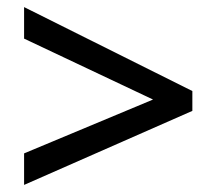

<svg xmlns="http://www.w3.org/2000/svg" viewBox="-20 -633 612 542"><path d="M48 -200V-111L523 -320V-376L48 -613V-524L412 -352Z"/></svg>

Font: Noto Sans Gujarati UI Medium
Style: Regular
Weight: 500
Designer: Jelle Bosma - Monotype Design Team, Universal Thirst
Foundry: Monotype Imaging Inc.
Version: Version 2.106